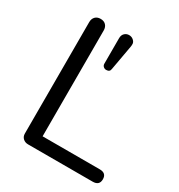

<svg xmlns="http://www.w3.org/2000/svg" viewBox="-169 -826 878 940"><g transform="rotate(30 270.0 -355.5)"><path d="M492.2 0H127Q109.9 0 98.4 -10.5Q86.9 -21 86.9 -38.1V-668Q86.9 -687 97.9 -698.5Q108.9 -710 127.9 -710Q147 -710 158 -698.5Q168.9 -687 168.9 -668V-69.8H492.2Q529.8 -69.8 529.8 -34.9Q529.8 0 492.2 0ZM252.9 -528.8V-672.9Q252.9 -690.9 263.4 -700.9Q273.9 -710.9 288.6 -710.9Q303.2 -710.9 313.7 -701.4Q324.2 -691.9 324.2 -680.9Q324.2 -669.9 323.2 -666L297.9 -524.9Q295.9 -506.8 275.4 -506.8Q266.6 -506.8 259.8 -512.9Q252.9 -519 252.9 -528.8Z"/></g></svg>

Font: Nunito-Regular
Style: Regular
Weight: 400
Designer: Vernon Adams
Foundry: newtypography
Version: Version 3.000